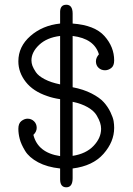

<svg xmlns="http://www.w3.org/2000/svg" viewBox="-20 -714 565 817"><path d="M58.1 -166Q58.1 -189 71 -199Q84 -209 97.2 -209Q113.3 -209 124.8 -198Q136.2 -187 136.2 -169.9Q136.2 -153.8 122.1 -140.1Q141.1 -64 235.8 -49.8V-292Q203.6 -296.9 181.2 -305.2Q121.1 -325.2 89.6 -365.5Q58.1 -405.8 58.1 -453.1Q58.1 -516.1 109.6 -561Q161.1 -606 235.8 -613.8V-665Q236.8 -693.8 262.2 -693.8Q289.1 -693.8 289.1 -655.8V-613.8Q383.3 -606.9 424.6 -560.5Q465.8 -514.2 465.8 -457Q465.8 -434.1 453.4 -424.6Q440.9 -415 426.8 -415Q410.6 -415 399.4 -425.5Q388.2 -436 388.2 -453.1Q388.2 -468.3 400.9 -482.9Q380.9 -549.8 289.1 -561V-342.8Q335 -334 369.4 -316.4Q403.8 -298.8 421.4 -279.3Q439 -259.8 450 -236.8Q460.9 -213.9 463.4 -199Q465.8 -184.1 465.8 -169.9Q465.8 -110.8 420.4 -59.3Q375 -7.8 289.1 2.9V43.9Q289.1 83 262.2 83Q236.3 83 235.8 49.8V2.9Q180.7 -2.9 142.3 -23.4Q104 -43.9 86.9 -72Q69.8 -100.1 64 -122.6Q58.1 -145 58.1 -166ZM113.8 -457Q113.8 -445.8 117.9 -434.3Q122.1 -422.9 132.6 -407Q143.1 -391.1 169.9 -377Q196.8 -362.8 235.8 -355V-561Q179.7 -554.2 146.7 -523.2Q113.8 -492.2 113.8 -457ZM289.1 -50.8Q346.2 -59.6 378.2 -93.3Q410.2 -127 410.2 -166Q410.2 -178.2 406 -191.7Q401.9 -205.1 390.9 -223.6Q379.9 -242.2 353.5 -257.6Q327.1 -272.9 289.1 -280.8Z"/></svg>

Font: CMU Typewriter Text
Style: Light
Weight: 200
Version: Version 0.7.0